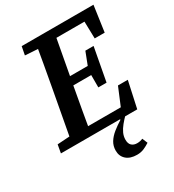

<svg xmlns="http://www.w3.org/2000/svg" viewBox="-211 -783 1027 1133"><g transform="rotate(-30 302.5 -216.0)"><path d="M0 0 10 -56 132 -64H145L140 0ZM82 0 148 -358Q162 -434 175.5 -510.5Q189 -587 202 -664H329L263 -306Q249 -230 235.5 -153Q222 -76 209 0ZM105 -607 116 -664H250L244 -599H229ZM161 0 166 -59H497L422 -11L492 -179H559L520 0ZM210 -311 215 -368H426L421 -311ZM267 -604 272 -664H605L580 -488H512L508 -648L553 -604ZM386 -227V-330L389 -352L428 -453H484L442 -227ZM386 232Q340 232 314 209Q288 186 288 148Q288 116 303.5 91Q319 66 345 45Q371 24 403 4V-11H448Q424 13 406.5 34.5Q389 56 379.5 77Q370 98 370 121Q370 148 384 160.5Q398 173 420 173Q431 173 440.5 171Q450 169 459 165L474 201Q456 213 434.5 222.5Q413 232 386 232Z"/></g></svg>

Font: Source Serif 4 SemiBold
Style: Italic
Weight: 600
Italic angle: -12°
Designer: Frank Grießhammer
Foundry: Adobe Systems Incorporated
Version: Version 4.004;hotconv 1.0.116;makeotfexe 2.5.65601